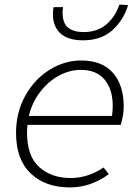

<svg xmlns="http://www.w3.org/2000/svg" viewBox="-20 -805 602 838"><path d="M50 -225Q50 -315 90.5 -387.5Q131 -460 196.5 -500.5Q262 -541 334 -541Q426 -541 473 -487Q520 -433 520 -340Q520 -303 507 -260H100Q98 -240 98 -226Q98 -123 151.5 -75.5Q205 -28 288 -28Q364 -28 432 -74L455 -45Q376 13 285 13Q178 13 114 -48Q50 -109 50 -225ZM211 -744Q211 -761 214 -774H255L253 -752Q253 -704 277 -684.5Q301 -665 345 -665Q404 -665 443.5 -698Q483 -731 501 -785L539 -783Q520 -718 471 -673.5Q422 -629 342 -629Q277 -629 244 -659Q211 -689 211 -744ZM469 -299Q472 -322 472 -344Q472 -414 437 -457Q402 -500 332 -500Q283 -500 236.5 -474.5Q190 -449 155 -403.5Q120 -358 106 -299Z"/></svg>

Font: Nebula Sans Light
Style: Regular
Weight: 300
Italic angle: -9°
Designer: Paul D. Hunt for Adobe (as Source Sans)
Foundry: Nebula Entertainment & Broadcasting LLC
Version: Version 1.010